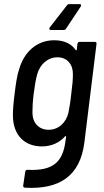

<svg xmlns="http://www.w3.org/2000/svg" viewBox="-20 -713 506 935"><path d="M367 -693H318C313 -693 309 -691 306 -687L222 -579C218 -573 220 -567 228 -567H290C295 -567 300 -569 302 -574L373 -681C377 -688 375 -693 367 -693ZM357 -499 354 -471C353 -468 351 -466 349 -469C327 -501 291 -517 244 -517C159 -517 95 -459 72 -371C62 -343 56 -296 51 -255C46 -216 42 -173 43 -146C45 -52 102 0 184 0C231 0 269 -18 297 -49C300 -52 302 -50 302 -47L299 -27C286 76 239 120 115 114C108 113 104 117 103 123L93 190C92 197 95 200 101 201C269 211 371 144 391 -20L450 -499C451 -505 448 -509 442 -509H368C362 -509 358 -505 357 -499ZM313 -163C302 -117 266 -81 217 -81C168 -81 138 -116 138 -164C138 -188 139 -215 144 -256C149 -295 154 -325 161 -351C174 -398 211 -434 260 -434C308 -434 336 -398 335 -351C335 -325 333 -302 327 -256C322 -209 318 -189 313 -163Z"/></svg>

Font: Barlow Semi Condensed Medium
Style: Italic
Weight: 500
Width: 4
Italic angle: -7°
Designer: Jeremy Tribby
Foundry: Tribby Type
Version: Version 1.422;hotconv 1.0.109;makeotfexe 2.5.65596